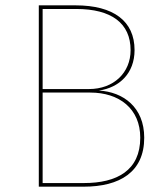

<svg xmlns="http://www.w3.org/2000/svg" viewBox="-20 -701 624 721"><path d="M351.4 -360.9C428.1 -372.1 485.3 -425.4 485.3 -513C485.3 -622 406 -680.9 264 -680.9H125.7V0H294.3C429.9 0 521.6 -55 521.6 -183.9C521.6 -298.3 442.7 -355.9 351.4 -360.9ZM266.3 -667.3C398.7 -667.3 470.4 -613.6 470.4 -512.6C470.4 -427.7 406.7 -366.6 314.1 -366.6H140.1V-667.3ZM295.3 -13.6H140.1V-353.4H319.1C427.4 -353.4 506.7 -293.3 506.7 -183.9C506.7 -61 419.3 -13.6 295.3 -13.6Z"/></svg>

Font: Fira Sans Hair
Style: Regular
Weight: 100
Designer: bBox Type GmbH & Carrois Corporate GbR & Edenspiekermann AG
Foundry: bBox Type GmbH & Carrois Corporate GbR & Edenspiekermann AG
Version: Version 4.300;PS 004.300;hotconv 1.0.88;makeotf.lib2.5.64775